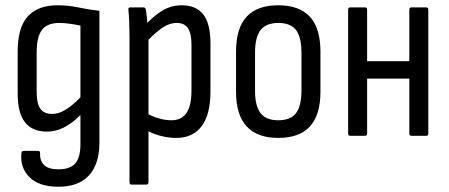

<svg xmlns="http://www.w3.org/2000/svg" viewBox="-20 -515 1701 728"><path d="M201 193Q128 193 92 157Q56 121 61 68Q61 60 64.5 58.5Q68 57 72 57H123Q127 57 129.5 58.5Q132 60 132 67Q131 96 148 111.5Q165 127 202 127Q246 127 265.5 104.5Q285 82 285 32V-17Q285 -34 285 -48.5Q285 -63 285 -77L284 -78Q253 -47 222 -31.5Q191 -16 158 -16Q102 -16 74.5 -51.5Q47 -87 47 -160V-319Q47 -411 85.5 -453Q124 -495 198 -495Q239 -495 276 -487Q313 -479 357 -474V26Q357 78 340 115.5Q323 153 288.5 173Q254 193 201 193ZM178 -83Q202 -83 228 -98.5Q254 -114 285 -146V-418Q266 -422 244 -425Q222 -428 205 -428Q159 -428 139 -401.5Q119 -375 119 -316V-165Q119 -122 133 -102.5Q147 -83 178 -83Z M648 8Q618 8 586.5 -0.5Q555 -9 533 -23L532 -88Q553 -75 579 -67Q605 -59 630 -59Q668 -59 687 -86.5Q706 -114 706 -173V-345Q706 -389 692.5 -408.5Q679 -428 650 -428Q622 -428 593 -408Q564 -388 528 -348L525 -414Q562 -455 596 -475Q630 -495 669 -495Q724 -495 751 -460Q778 -425 778 -351V-168Q778 -81 744.5 -36.5Q711 8 648 8ZM479 185Q471 185 471 176V-374Q471 -406 470 -431.5Q469 -457 467 -476Q465 -487 474 -487H524Q532 -487 533 -478Q535 -467 537 -447Q539 -427 539 -412L543 -378V176Q543 185 535 185Z M1035 8Q956 8 915.5 -35.5Q875 -79 875 -167V-319Q875 -408 915 -451.5Q955 -495 1035 -495Q1115 -495 1155 -451.5Q1195 -408 1195 -319V-167Q1195 -79 1155 -35.5Q1115 8 1035 8ZM1035 -59Q1082 -59 1102.5 -86Q1123 -113 1123 -171V-315Q1123 -374 1102.5 -401Q1082 -428 1035 -428Q989 -428 968 -401Q947 -374 947 -315V-171Q947 -113 968 -86Q989 -59 1035 -59Z M1540 0Q1532 0 1532 -9V-478Q1532 -487 1540 -487H1596Q1604 -487 1604 -478V-9Q1604 0 1596 0ZM1308 0Q1300 0 1300 -9V-478Q1300 -487 1308 -487H1364Q1372 -487 1372 -478V-9Q1372 0 1364 0ZM1362 -217V-283H1546V-217Z"/></svg>

Font: Sofia Sans Condensed
Style: Regular
Weight: 400
Designer: Botio Nikoltchev, Ani Petrova
Foundry: lettersoup
Version: Version 4.100